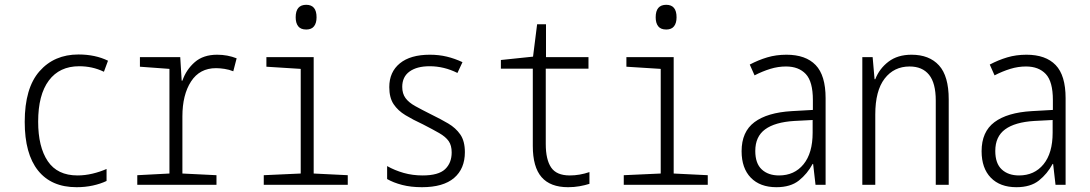

<svg xmlns="http://www.w3.org/2000/svg" viewBox="-20 -770 4540 800"><path d="M299 10Q194 10 138.5 -59.5Q83 -129 83 -262Q83 -403 144.5 -473Q206 -543 307 -543Q377 -543 430 -517L413 -471Q388 -483 362.5 -488.5Q337 -494 310 -494Q228 -494 183.5 -434.5Q139 -375 139 -263Q139 -158 179 -98.5Q219 -39 303 -39Q334 -39 365.5 -46.5Q397 -54 424 -66V-16Q399 -4 367 3Q335 10 299 10Z M552 0V-40L686 -47V-483L563 -492V-532H731L737 -434H740Q756 -480 791.5 -511Q827 -542 885 -542Q928 -542 966 -527L952 -473Q935 -480 915.5 -483Q896 -486 880 -486Q812 -486 776 -430.5Q740 -375 740 -285V-47L882 -40V0Z M1256 -647Q1233 -647 1222.5 -660.5Q1212 -674 1212 -698Q1212 -750 1256 -750Q1299 -750 1299 -698Q1299 -674 1288.5 -660.5Q1278 -647 1256 -647ZM1079 0V-40L1233 -47V-483L1090 -492V-532H1287V-47L1429 -40V0Z M1738 10Q1692 10 1655.5 0.5Q1619 -9 1593 -24V-78Q1625 -60 1662 -49.5Q1699 -39 1741 -39Q1807 -39 1834.5 -65Q1862 -91 1862 -135Q1862 -164 1849.5 -182Q1837 -200 1810 -215.5Q1783 -231 1742 -252Q1701 -271 1669.5 -290Q1638 -309 1620 -336Q1602 -363 1602 -407Q1602 -470 1646 -506Q1690 -542 1771 -542Q1809 -542 1842 -534Q1875 -526 1907 -511L1886 -466Q1830 -494 1770 -494Q1717 -494 1686.5 -472Q1656 -450 1656 -408Q1656 -380 1669.5 -361.5Q1683 -343 1710 -328Q1737 -313 1777 -293Q1816 -274 1847.5 -255.5Q1879 -237 1898 -209.5Q1917 -182 1917 -136Q1917 -67 1872 -28.5Q1827 10 1738 10Z M2347 10Q2273 10 2236.5 -32Q2200 -74 2200 -162V-484H2067V-520L2201 -534L2218 -669H2255V-532H2432V-484H2254V-170Q2254 -105 2276.5 -72Q2299 -39 2354 -39Q2395 -39 2436 -53V-4Q2417 2 2394.5 6Q2372 10 2347 10Z M2756 -647Q2733 -647 2722.5 -660.5Q2712 -674 2712 -698Q2712 -750 2756 -750Q2799 -750 2799 -698Q2799 -674 2788.5 -660.5Q2778 -647 2756 -647ZM2579 0V-40L2733 -47V-483L2590 -492V-532H2787V-47L2929 -40V0Z M3215 10Q3147 10 3108.5 -29.5Q3070 -69 3070 -140Q3070 -221 3123.5 -261Q3177 -301 3279 -307L3367 -312V-353Q3367 -430 3337.5 -461.5Q3308 -493 3255 -493Q3222 -493 3189.5 -483Q3157 -473 3124 -456L3104 -501Q3140 -520 3177 -531Q3214 -542 3257 -542Q3337 -542 3378.5 -499Q3420 -456 3420 -361V0H3378L3368 -87H3366Q3344 -46 3309 -18Q3274 10 3215 10ZM3226 -39Q3290 -39 3328 -85.5Q3366 -132 3366 -217V-270L3289 -266Q3209 -261 3168 -231Q3127 -201 3127 -141Q3127 -89 3154 -64Q3181 -39 3226 -39Z M3573 0V-532H3616L3624 -440H3627Q3644 -484 3682 -513Q3720 -542 3778 -542Q3852 -542 3892.5 -497.5Q3933 -453 3933 -356V0H3879V-351Q3879 -424 3851 -458.5Q3823 -493 3770 -493Q3705 -493 3666 -442.5Q3627 -392 3627 -293V0Z M4215 10Q4147 10 4108.5 -29.5Q4070 -69 4070 -140Q4070 -221 4123.5 -261Q4177 -301 4279 -307L4367 -312V-353Q4367 -430 4337.5 -461.5Q4308 -493 4255 -493Q4222 -493 4189.5 -483Q4157 -473 4124 -456L4104 -501Q4140 -520 4177 -531Q4214 -542 4257 -542Q4337 -542 4378.5 -499Q4420 -456 4420 -361V0H4378L4368 -87H4366Q4344 -46 4309 -18Q4274 10 4215 10ZM4226 -39Q4290 -39 4328 -85.5Q4366 -132 4366 -217V-270L4289 -266Q4209 -261 4168 -231Q4127 -201 4127 -141Q4127 -89 4154 -64Q4181 -39 4226 -39Z"/></svg>

Font: Noto Sans Mono ExtraCondensed Light
Style: Regular
Weight: 300
Width: 2
Designer: Monotype Design Team
Foundry: Monotype Imaging Inc.
Version: Version 2.014; ttfautohint (v1.8.4.7-5d5b)